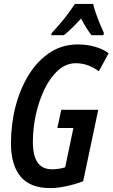

<svg xmlns="http://www.w3.org/2000/svg" viewBox="-20 -951 575 981"><path d="M236 10Q134 10 85 -49Q36 -108 36 -219Q36 -317 59.5 -407.5Q83 -498 127.5 -569.5Q172 -641 235 -682.5Q298 -724 378 -724Q425 -724 466 -712Q507 -700 535 -679L485 -587Q429 -628 368 -628Q318 -628 277.5 -592Q237 -556 208 -496.5Q179 -437 163.5 -366.5Q148 -296 148 -227Q148 -154 172.5 -120Q197 -86 246 -86Q280 -86 313 -96L355 -297H273L293 -390H482L405 -25Q360 -8 316 1Q272 10 236 10ZM244 -782Q312 -854 363 -931H456Q460 -912 469.5 -884.5Q479 -857 490.5 -829Q502 -801 511 -782L508 -771H447Q421 -806 394 -856Q344 -801 306 -771H242Z"/></svg>

Font: Noto Sans ExtraCondensed SemiBold
Style: Italic
Weight: 600
Width: 2
Italic angle: -12°
Designer: Monotype Design Team
Foundry: Monotype Imaging Inc.
Version: Version 2.013; ttfautohint (v1.8.4.7-5d5b)